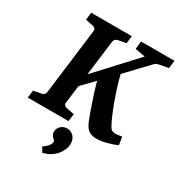

<svg xmlns="http://www.w3.org/2000/svg" viewBox="-185 -698 976 1044"><g transform="rotate(30 303.0 -175.5)"><path d="M197 -165 209 -246 454 -511 391 -523 396 -572H606L600 -523L542 -512Q536 -510 530 -508.5Q524 -507 517 -499L326 -298ZM15 0 21 -47 69 -56Q81 -59 86 -64Q91 -69 93 -83L144 -491Q145 -504 140 -508.5Q135 -513 124 -516L78 -525L83 -572H338L333 -525L285 -516Q273 -513 267.5 -507.5Q262 -502 260 -489L209 -81Q208 -68 213.5 -63Q219 -58 230 -56L277 -47L271 0ZM448 7Q417 7 397.5 -8Q378 -23 363 -65Q357 -80 344 -116.5Q331 -153 316 -199.5Q301 -246 290 -292L383 -390Q388 -362 398.5 -325Q409 -288 422.5 -248.5Q436 -209 450.5 -172.5Q465 -136 478 -110Q490 -84 499.5 -76Q509 -68 524 -68Q531 -68 543 -69.5Q555 -71 566 -73L574 -24Q547 -11 512 -2Q477 7 448 7ZM234 221 216 191Q230 182 243 168.5Q256 155 257 141Q258 133 255 130Q252 127 247 123Q240 117 235.5 109Q231 101 231 89Q231 68 247 53Q263 38 286 38Q309 38 326 55Q343 72 343 102Q343 137 315.5 171.5Q288 206 234 221Z"/></g></svg>

Font: Rasa SemiBold
Style: Italic
Weight: 600
Italic angle: -7.10001°
Designer: Anna Giedrys (Yrsa+Rasa design), David Brezina (Yrsa art-direction, Rasa art-direction, design)
Foundry: Rosetta Type Foundry
Version: Version 2.004